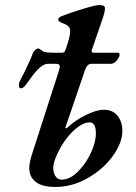

<svg xmlns="http://www.w3.org/2000/svg" viewBox="-20 -727 540 761"><path d="M96 -61Q96 -81 106 -113L213 -445Q217 -459 217 -463Q217 -474 204 -474H169Q141 -474 98 -412Q96 -410 84.5 -393.5Q73 -377 63 -377Q55 -377 55 -390Q55 -398 58 -404L68 -425Q75 -436 80 -448L89 -467Q104 -497 110 -516Q113 -524 120 -529.5Q127 -535 131 -535Q134 -535 139 -532Q144 -529 148 -525Q155 -518 197 -518H226Q236 -518 239 -528L248 -555Q258 -585 258 -605Q258 -624 234 -633Q211 -641 211 -648Q211 -654 214.5 -657.5Q218 -661 230 -665Q257 -676 308 -691.5Q359 -707 373 -707Q383 -707 389.5 -704.5Q396 -702 396 -694Q396 -681 389 -660L344 -529L343 -525Q343 -518 350 -518H446Q454 -518 454 -510Q454 -500 442.5 -487Q431 -474 419 -474H342Q327 -474 319 -455L240 -224Q239 -223 239 -221Q239 -218 242 -218.5Q245 -219 248 -222Q276 -249 319 -270.5Q362 -292 392 -292Q427 -292 446 -268Q465 -244 465 -208Q465 -161 427 -108.5Q389 -56 327.5 -21Q266 14 200 14Q147 14 121.5 -6Q96 -26 96 -61ZM360 -199Q360 -219 354 -230.5Q348 -242 336 -242Q315 -242 291 -225Q267 -208 246 -181Q223 -152 207 -117Q191 -82 191 -62Q191 -43 199.5 -29Q208 -15 225 -15Q256 -15 287.5 -45.5Q319 -76 339.5 -119.5Q360 -163 360 -199Z"/></svg>

Font: EB Garamond SemiBold
Style: Italic
Weight: 600
Italic angle: -17.2°
Designer: Georg Duffner and Octavio Pardo
Foundry: Georg Duffner
Version: Version 1.000